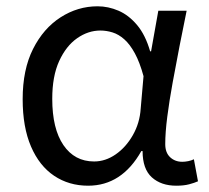

<svg xmlns="http://www.w3.org/2000/svg" viewBox="-20 -577 665 610"><path d="M260 13Q199 13 152 -18.5Q105 -50 78.5 -111.5Q52 -173 52 -262Q52 -356 85 -421.5Q118 -487 172.5 -522Q227 -557 290 -557Q324 -557 356.5 -543Q389 -529 415.5 -497.5Q442 -466 457 -414H460L483 -543H573Q562 -490 550.5 -431Q539 -372 528.5 -314.5Q518 -257 511.5 -206.5Q505 -156 505 -119Q505 -92 520.5 -77.5Q536 -63 559 -63Q568 -63 578 -65Q588 -67 596 -71L609 -1Q598 4 581 8.5Q564 13 540 13Q492 13 462.5 -13.5Q433 -40 433 -97H429Q367 13 260 13ZM279 -64Q315 -64 347.5 -86.5Q380 -109 402 -147.5Q424 -186 427 -232L436 -335Q424 -379 408.5 -407.5Q393 -436 375 -452Q357 -468 337.5 -474Q318 -480 299 -480Q260 -480 225 -455.5Q190 -431 168 -383Q146 -335 146 -263Q146 -168 181.5 -116Q217 -64 279 -64Z"/></svg>

Font: utelugu85
Style: Book
Weight: 400
Designer: Jelle Bosma - Monotype Design Team
Foundry: Monotype Imaging Inc.
Version: Version 2.003